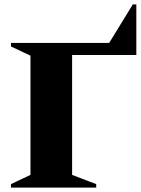

<svg xmlns="http://www.w3.org/2000/svg" viewBox="-20 -856 642 876"><path d="M30 0V-16L119 -58V-602L30 -644V-660H478L586 -836H602V-605H309V-58L419 -16V0Z"/></svg>

Font: Spectral ExtraBold
Style: Regular
Weight: 800
Designer: Jean-Baptiste Levee
Foundry: Production Type
Version: Version 2.001